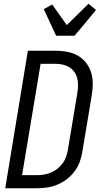

<svg xmlns="http://www.w3.org/2000/svg" viewBox="-20 -1006 540 1026"><path d="M8 0 129 -735H275Q307 -735 337.5 -729.5Q368 -724 393.5 -710Q419 -696 437.5 -673.5Q456 -651 465.5 -623Q475 -595 475.5 -564Q476 -533 471 -501L420 -195Q416 -168 406 -141Q396 -114 378.5 -90.5Q361 -67 337 -48.5Q313 -30 286 -19Q259 -8 231.5 -4Q204 0 177 0ZM98 -70H176Q195 -70 214 -73Q233 -76 252 -84Q271 -92 287 -104.5Q303 -117 315 -133.5Q327 -150 333.5 -169Q340 -188 343 -207L394 -513Q397 -532 397 -552Q397 -572 392 -590Q387 -608 376 -623Q365 -638 349 -647.5Q333 -657 314.5 -661Q296 -665 276 -665H197ZM280 -815 214 -957 259 -982 337 -872 453 -986 493 -953 428 -874 378 -815Z"/></svg>

Font: Iosevka Curly
Style: Italic
Weight: 400
Italic angle: -9°
Monospace: yes
Designer: Belleve Invis
Foundry: Belleve Invis
Version: Version 22.1.2; ttfautohint (v1.8.4)